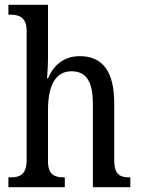

<svg xmlns="http://www.w3.org/2000/svg" viewBox="-20 -780 587 800"><path d="M15 0H250V-41H248C210 -41 180 -49 180 -108V-321C180 -420 209 -483 278 -483C344 -483 367 -433 367 -346V0H523V-41H521C482 -41 456 -50 456 -113V-349C456 -486 405 -546 312 -546C243 -546 202 -505 180 -454H176C176 -460 180 -501 180 -534V-760H15V-719H23C57 -719 91 -710 91 -651V-113C91 -50 60 -41 23 -41H15Z"/></svg>

Font: Noto Serif Tamil Condensed
Style: Italic
Weight: 400
Width: 3
Italic angle: -12°
Designer: Indian Type Foundry, Tom Grace, and the Monotype Design Team
Foundry: Monotype Imaging Inc.
Version: Version 2.003